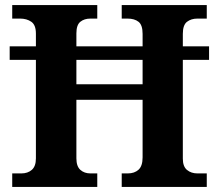

<svg xmlns="http://www.w3.org/2000/svg" viewBox="-20 -734 859 754"><path d="M28 0V-53H64Q89 -53 105 -67Q121 -81 121 -112V-499H18V-552H121V-602Q121 -636 103 -648.5Q85 -661 59 -661H28V-714H362V-661H335Q311 -661 295.5 -648.5Q280 -636 280 -603V-552H540V-601Q540 -636 524 -648.5Q508 -661 481 -661H458V-714H792V-661H755Q731 -661 714.5 -648.5Q698 -636 698 -601V-552H801V-499H698V-111Q698 -80 714.5 -66.5Q731 -53 755 -53H792V0H458V-53H482Q508 -53 524 -67.5Q540 -82 540 -116V-342H280V-112Q280 -81 295.5 -67Q311 -53 335 -53H362V0ZM280 -403H540V-499H280Z"/></svg>

Font: Noto Serif Ethiopic
Style: Bold
Weight: 700
Designer: Monotype Design Team
Foundry: Monotype Imaging Inc.
Version: Version 2.102; ttfautohint (v1.8.4.7-5d5b)